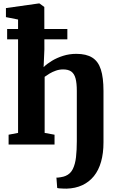

<svg xmlns="http://www.w3.org/2000/svg" viewBox="-20 -840 680 1116"><path d="M367 256.5Q362 256.5 350 256.2Q338 256 326.8 255Q315.5 254 312.5 252.5L308 192.5Q316 193 333.5 190Q351 187 361 182.5Q389 171 403 143Q417 115 421.8 73.5Q426.5 32 426.5 -19V-312Q426.5 -356.5 419.2 -383.8Q412 -411 394.8 -423.8Q377.5 -436.5 347 -436.5Q325 -436.5 305 -429.5Q285 -422.5 268.2 -412.5Q251.5 -402.5 239.5 -393.5V-67.5L297 -57V0H30V-57L85 -67.5V-726.5L14.5 -740.5V-793L205.5 -820H209.5L237.5 -799.5L238 -553L233.5 -450Q253 -469 281.8 -486.5Q310.5 -504 346.8 -515.5Q383 -527 424 -527Q481.5 -527 516.2 -505.2Q551 -483.5 566.2 -436.2Q581.5 -389 581.5 -311.5V-12Q581.5 50.5 567.5 100Q553.5 149.5 525.8 183.8Q498 218 458.2 236.5Q418.5 255 367 256.5ZM21.5 -611.5V-671.5H371.5V-611.5Z"/></svg>

Font: Merriweather 36pt ExtraBold
Style: Regular
Weight: 800
Designer: Eben Sorkin
Foundry: Eben Sorkin
Version: Version 2.100